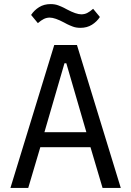

<svg xmlns="http://www.w3.org/2000/svg" viewBox="-20 -918 640 938"><path d="M481 0 422 -199H177L118 0H31L245 -698H356L570 0ZM304 -609H295L197 -272H402ZM293 -808Q248 -832 223 -832Q208 -832 194.5 -825.5Q181 -819 165 -805L132 -845Q147 -868 171 -883Q195 -898 227 -898Q248 -898 264 -892Q280 -886 292 -880Q304 -874 307 -872Q352 -848 377 -848Q393 -848 406 -854.5Q419 -861 435 -875L468 -835Q453 -812 429 -797Q405 -782 373 -782Q352 -782 336 -788Q320 -794 308 -800Q296 -806 293 -808Z"/></svg>

Font: iA Writer Duo S
Style: Regular
Weight: 400
Designer: Mike Abbink, Paul van der Laan, Pieter van Rosmalen, Oliver Reichenstein
Foundry: Bold Monday and Information Architects Inc.
Version: Version 2.000